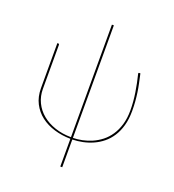

<svg xmlns="http://www.w3.org/2000/svg" viewBox="-155 -819 1014 1119"><g transform="rotate(20 352.0 -260.0)"><path d="M599.5 -490Q606 -459.5 611.8 -433Q617.5 -406.5 621.2 -380.5Q625 -354.5 627.2 -327Q629.5 -299.5 629.5 -267.5Q629.5 -216.5 618.2 -176.5Q607 -136.5 587.2 -106Q567.5 -75.5 541.2 -54.2Q515 -33 484.8 -19.5Q454.5 -6 422.2 0.8Q390 7.5 358.5 8V180H346.5V8Q293.5 7.5 246 -6.8Q198.5 -21 162.5 -48.5Q126.5 -76 105.5 -116.8Q84.5 -157.5 84.5 -211V-490H91.5Q94 -490 95.2 -488Q96.5 -486 96.5 -484V-211Q96.5 -165 115 -126.8Q133.5 -88.5 166.8 -61Q200 -33.5 245.8 -18Q291.5 -2.5 346.5 -2V-700H358.5V-2Q386 -2.5 415.8 -8.5Q445.5 -14.5 474.5 -27.2Q503.5 -40 529.5 -60.2Q555.5 -80.5 575.2 -109.8Q595 -139 606.8 -178Q618.5 -217 618.5 -267.5Q618.5 -319.5 609.8 -375.5Q601 -431.5 588 -483Q587 -486.5 588.5 -488.2Q590 -490 592.5 -490Z"/></g></svg>

Font: Lato 2
Style: Regular
Weight: 100
Designer: Lukasz Dziedzic with Adam Twardoch and Botio Nikoltchev
Foundry: tyPoland Lukasz Dziedzic
Version: Version 2.015; 2015-08-06; http://www.latofonts.com/